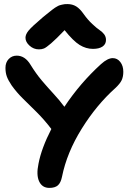

<svg xmlns="http://www.w3.org/2000/svg" viewBox="-20 -938 662 942"><path d="M170.9 -695.8Q145 -695.8 125 -713.9Q105 -731.9 105 -752.9Q105 -769 119.9 -787.6Q134.8 -806.2 189.9 -853Q195.3 -857.4 208 -867.7Q220.7 -877.9 224.1 -880.6Q227.5 -883.3 237.1 -890.9Q246.6 -898.4 249.8 -900.1Q252.9 -901.9 260.7 -906.5Q268.6 -911.1 272.7 -912.1Q276.9 -913.1 283.7 -915Q290.5 -917 296.9 -917.5Q303.2 -918 311 -918Q335.4 -918 354 -906.5Q372.6 -895 391.1 -868.2Q410.6 -840.8 432.9 -820.1Q455.1 -799.3 468.5 -790.5Q481.9 -781.7 491 -769.8Q500 -757.8 500 -742.2Q500 -721.2 483.2 -709.7Q466.3 -698.2 436 -698.2Q401.9 -698.2 370.6 -717.5Q339.4 -736.8 296.9 -790Q255.4 -746.6 231 -725.6Q206.5 -704.6 195.8 -700.2Q185.1 -695.8 170.9 -695.8ZM222.2 -16.1Q187 -16.1 172.1 -47.9Q157.2 -79.6 168.9 -134.8Q183.1 -210 231.9 -305.2Q197.3 -350.6 160.2 -387.5Q123 -424.3 92 -454.8Q61 -485.4 37.1 -519Q20 -544.4 13.4 -563Q6.8 -581.5 6.8 -605Q6.8 -631.8 22.7 -648.4Q38.6 -665 62 -665Q103 -665 129.9 -620.1Q156.7 -576.7 184.3 -543.9Q211.9 -511.2 242.2 -478.5Q272.5 -445.8 295.9 -414.1Q373.5 -530.8 476.1 -624Q508.3 -652.8 533.2 -652.8Q555.7 -652.8 570.3 -633.8Q585 -614.7 585 -585.9Q585 -562 577.1 -544.9Q569.3 -527.8 545.9 -505.9Q453.6 -423.3 380.9 -306.4Q308.1 -189.5 284.2 -70.8Q278.3 -41.5 264.2 -28.8Q250 -16.1 222.2 -16.1Z"/></svg>

Font: Shantell Sans Irregular
Style: Regular
Weight: 600
Designer: Stephen Nixon, Anya Danilova, Shantell Martin
Foundry: Arrow Type
Version: Version 1.006;[9816181b4]